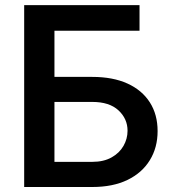

<svg xmlns="http://www.w3.org/2000/svg" viewBox="-20 -748 696 768"><path d="M76.7 0V-727.5H538.1V-625H197.8V-440.4H349.1Q431.6 -440.4 490 -413.8Q548.3 -387.2 579.3 -338.6Q610.4 -290 610.4 -223.6Q610.4 -157.7 579.3 -107.2Q548.3 -56.6 490 -28.3Q431.6 0 349.1 0ZM197.8 -100.6H349.1Q394.5 -100.6 426 -118.2Q457.5 -135.7 473.9 -164.3Q490.2 -192.9 490.2 -225.1Q490.2 -272.9 453.9 -306.6Q417.5 -340.3 349.1 -340.3H197.8Z"/></svg>

Font: Inter Cardless
Style: Medium
Weight: 500
Designer: Rasmus Andersson
Foundry: rsms
Version: Version 4.001;git-9221beed3